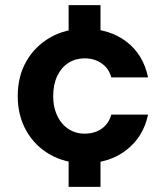

<svg xmlns="http://www.w3.org/2000/svg" viewBox="-20 -623 645 747"><path d="M247 104V-68H371V104ZM247 -431V-603H371V-431ZM310 12Q234 12 175 -21.5Q116 -55 82.5 -114Q49 -173 49 -249Q49 -326 82.5 -384.5Q116 -443 175 -477Q234 -511 310 -511Q407 -511 472.5 -460.5Q538 -410 556 -322H413Q404 -356 376 -376Q348 -396 309 -396Q274 -396 246.5 -378.5Q219 -361 203 -328Q187 -295 187 -249Q187 -215 196.5 -188Q206 -161 222.5 -142Q239 -123 261 -113Q283 -103 309 -103Q335 -103 356 -111.5Q377 -120 392 -137Q407 -154 413 -177H556Q538 -91 472 -39.5Q406 12 310 12Z"/></svg>

Font: DM Sans 20pt
Style: Bold
Weight: 700
Version: Version 4.004;gftools[0.9.30]